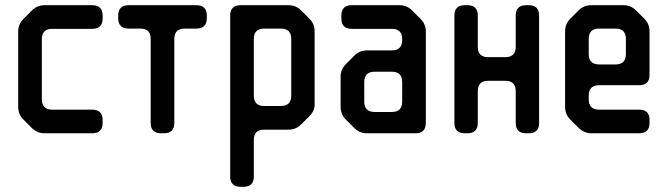

<svg xmlns="http://www.w3.org/2000/svg" viewBox="-20 -505 2570 739"><path d="M103 -12Q123 8 152 8H335Q375 8 375 -32V-43Q375 -83 335 -83H181Q141 -83 141 -123V-354Q141 -394 181 -394H335Q375 -394 375 -434V-445Q375 -485 335 -485H152Q123 -485 103 -465L70 -432Q50 -412 50 -383V-94Q50 -65 70 -45Z M560 -32Q560 8 600 8H611Q651 8 651 -32V-355Q651 -395 691 -395H736Q776 -395 776 -435V-445Q776 -485 736 -485H475Q435 -485 435 -445V-435Q435 -395 475 -395H520Q560 -395 560 -355Z M906 214H917Q957 214 957 174V34Q957 -6 997 -6H1090Q1119 -6 1139 -26L1171 -58Q1193 -80 1191 -108V-384Q1191 -413 1171 -433L1139 -465Q1119 -485 1090 -485H906Q866 -485 866 -445V174Q866 214 906 214ZM957 -137V-355Q957 -395 997 -395H1061Q1101 -395 1101 -355V-137Q1101 -97 1061 -97H997Q957 -97 957 -137Z M1344 -12Q1364 8 1393 8H1579Q1619 8 1619 -32V-383Q1619 -412 1599 -432L1566 -465Q1546 -485 1517 -485H1334Q1294 -485 1294 -445V-434Q1294 -394 1334 -394H1488Q1528 -394 1528 -354V-351Q1528 -311 1488 -311H1393Q1364 -311 1344 -291L1312 -259Q1291 -238 1291 -210V-94Q1291 -65 1311 -45ZM1382 -114V-189Q1382 -229 1422 -229H1488Q1528 -229 1528 -189V-114Q1528 -74 1488 -74H1422Q1382 -74 1382 -114Z M1729 -32Q1729 8 1769 8H1779Q1819 8 1819 -32V-154Q1819 -194 1859 -194H1925Q1965 -194 1965 -154V-32Q1965 8 2005 8H2015Q2055 8 2055 -32V-445Q2055 -485 2015 -485H2005Q1965 -485 1965 -445V-325Q1965 -285 1925 -285H1859Q1819 -285 1819 -325V-445Q1819 -485 1779 -485H1769Q1729 -485 1729 -445Z M2207 -13Q2228 8 2256 8H2440Q2480 8 2480 -32V-43Q2480 -83 2440 -83H2286Q2246 -83 2246 -123V-137Q2246 -177 2286 -177H2440Q2480 -177 2480 -217V-384Q2480 -413 2460 -433L2428 -465Q2408 -485 2379 -485H2256Q2227 -485 2207 -465L2175 -433Q2155 -413 2155 -384V-94Q2155 -65 2175 -45ZM2246 -297V-355Q2246 -395 2286 -395H2349Q2389 -395 2389 -355V-297Q2389 -257 2349 -257H2286Q2246 -257 2246 -297Z"/></svg>

Font: WD-XL Lubrifont TC
Style: Regular
Weight: 400
Designer: [WD-XL Lubrifont] Copyright 2020-2022 (c) NightFurySL2001, Skr-ZERO; [ZCOOL QingKe HuangYou] Copyright 2018-2022 (c) The
Version: Version 2.001;hotconv 1.1.1;makeotfexe 2.6.0